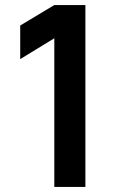

<svg xmlns="http://www.w3.org/2000/svg" viewBox="-20 -740 478 760"><path d="M318 0V-720H195L60 -639V-506L195 -588.5V0Z"/></svg>

Font: Hauora
Style: Bold
Weight: 700
Designer: Wayne Shih
Foundry: WCYS
Version: Version 1.001;hotconv 1.0.109;makeotfexe 2.5.65596